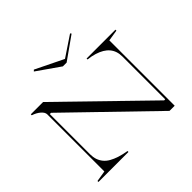

<svg xmlns="http://www.w3.org/2000/svg" viewBox="-209 -1173 1421 1421"><g transform="rotate(-45 501.5 -463.0)"><path d="M64 0V-10L150 -24V-622Q150 -643 125.5 -664.5Q101 -686 64 -698V-708H193L835 -83H846V-531Q846 -560 838 -584Q830 -608 814 -627Q798 -646 774.5 -660Q751 -674 719 -684Q687 -694 648 -698V-708H950V-698L862 -684V0H808L178 -610H165V-189Q165 -157 173.5 -132.5Q182 -108 198.5 -88Q215 -68 240.5 -53.5Q266 -39 300 -28Q334 -17 378 -10V0ZM693 -926 700 -917 522 -791H483L304 -916L314 -926L533 -819Z"/></g></svg>

Font: Kalnia SemiExpanded Light
Style: Regular
Weight: 300
Width: 6
Designer: Frida Medrano
Foundry: Frida Medrano
Version: Version 1.105